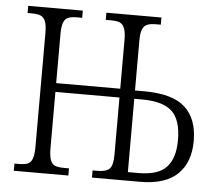

<svg xmlns="http://www.w3.org/2000/svg" viewBox="-51 -770 939 827"><g transform="rotate(5 418.5 -356.5)"><path d="M38 -31H56Q81 -31 95 -36.5Q109 -42 115.5 -59.5Q122 -77 122 -111V-604Q122 -637 115 -654Q108 -671 94 -676.5Q80 -682 55 -682H38V-713H274V-682H253Q228 -682 214 -676.5Q200 -671 193.5 -654Q187 -637 187 -603V-392H464V-602Q464 -636 457 -653.5Q450 -671 436.5 -676.5Q423 -682 397 -682H376V-713H614V-682H595Q570 -682 556 -676.5Q542 -671 535 -655Q528 -639 528 -606V-390H568Q689 -390 744 -341Q799 -292 799 -195Q799 -103 746 -51.5Q693 0 584 0H376V-31H397Q434 -31 449 -45.5Q464 -60 464 -107V-354H187V-111Q187 -77 193.5 -59.5Q200 -42 214 -36.5Q228 -31 253 -31H274V0H38ZM574 -37Q659 -37 695 -76Q731 -115 731 -193Q731 -280 691.5 -317Q652 -354 562 -354H528V-37Z"/></g></svg>

Font: Noto Serif NarrowLight
Style: Regular
Weight: 300
Width: 4
Designer: Monotype Design Team
Foundry: Monotype Imaging Inc.
Version: Version 1.001